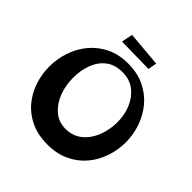

<svg xmlns="http://www.w3.org/2000/svg" viewBox="-235 -1098 1295 1295"><g transform="rotate(45 412.5 -450.5)"><path d="M413 13Q321 13 253 -19Q185 -51 139.5 -105.5Q94 -160 71.5 -228Q49 -296 49 -368Q49 -441 72 -510.5Q95 -580 141 -636Q187 -692 254.5 -725.5Q322 -759 411 -759Q501 -759 569 -726Q637 -693 683 -637.5Q729 -582 752.5 -513Q776 -444 776 -372Q776 -300 753 -231Q730 -162 684 -107Q638 -52 570 -19.5Q502 13 413 13ZM424 -148Q478 -148 518.5 -172Q559 -196 586 -236.5Q613 -277 626.5 -327Q640 -377 640 -428Q640 -497 615 -557Q590 -617 542 -654Q494 -691 426 -691Q353 -691 306.5 -654.5Q260 -618 238 -558Q216 -498 216 -428Q216 -355 240.5 -291.5Q265 -228 311.5 -188Q358 -148 424 -148ZM534 -830 277 -834 293 -914 545 -892Z"/></g></svg>

Font: Marhey SemiBold
Style: Regular
Weight: 600
Designer: Nur Syamsi & Bustanul Arifin
Foundry: Namelatype
Version: Version 1.000; ttfautohint (v1.8.4.7-5d5b)